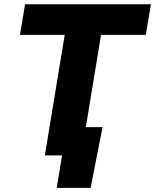

<svg xmlns="http://www.w3.org/2000/svg" viewBox="-20 -748 747 924"><path d="M76.2 -580.1 100.6 -727.5H706.5L681.6 -580.1H466.3L370.6 0H195.8L291.5 -580.1ZM252.9 156.2 278.8 0H234.4L256.8 -136.2H473.6L416 156.2Z"/></svg>

Font: Inter 28pt ExtraBold
Style: Italic
Weight: 800
Italic angle: -9.3988°
Designer: Rasmus Andersson
Foundry: rsms
Version: Version 4.001;git-66647c0bb